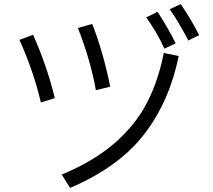

<svg xmlns="http://www.w3.org/2000/svg" viewBox="-20 -889 1040 939"><path d="M901 -691Q854 -781 810 -844L864 -869Q918 -789 954 -717ZM784 -651Q749 -729 695 -804L751 -831Q808 -742 839 -677ZM449 -448Q422 -597 361 -752L431 -772Q485 -634 519 -465ZM180 -388Q143 -544 75 -694L142 -719Q211 -563 248 -409ZM282 -35Q439 -101 540.5 -189Q642 -277 698 -385Q754 -493 781 -630L854 -615Q809 -394 686 -233.5Q563 -73 323 30Z"/></svg>

Font: IBM Plex Sans JP
Style: Regular
Weight: 400
Designer: Mike Abbink; Paul van der Laan; Pieter van Rosmalen; Wujin Sim; Yejin Wi; Jinhee Kim; Boomi Park; Yona Kim; Kichan Ma
Foundry: Sandoll Inc.
Version: Version 1.001